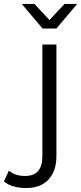

<svg xmlns="http://www.w3.org/2000/svg" viewBox="-110 -751 410 970"><path d="M21 199Q-11 199 -40.5 191Q-70 183 -90 165L-65 111Q-34 138 17 138Q104 138 104 39V-526H175V39Q175 112 135.5 155.5Q96 199 21 199ZM105 -607 0 -731H64L140 -650L216 -731H280L175 -607Z"/></svg>

Font: Montserrat
Style: Regular
Weight: 400
Designer: Julieta Ulanovsky
Foundry: Julieta Ulanovsky
Version: Version 9.000; ttfautohint (v1.8.4.7-5d5b)